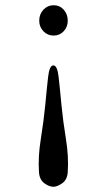

<svg xmlns="http://www.w3.org/2000/svg" viewBox="-20 -586 405 734"><path d="M184 -336Q199 -336 204 -292.5Q209 -249 215 -184Q221 -123 232 -55Q243 13 239 72Q237 101 218 114.5Q199 128 184 128Q168 128 149.5 114.5Q131 101 129 72Q125 14 136 -54.5Q147 -123 153 -184Q159 -249 164 -292.5Q169 -336 184 -336ZM185 -566Q208 -566 223.5 -549Q239 -532 239 -507Q239 -483 223.5 -466.5Q208 -450 185 -450Q162 -450 146 -466.5Q130 -483 130 -507Q130 -532 146 -549Q162 -566 185 -566Z"/></svg>

Font: Bentinck
Style: Regular
Weight: 400
Designer: Jörg Drees
Foundry: Jörg Drees
Version: Version 1.000; ttfautohint (v1.8.4.7-5d5b)